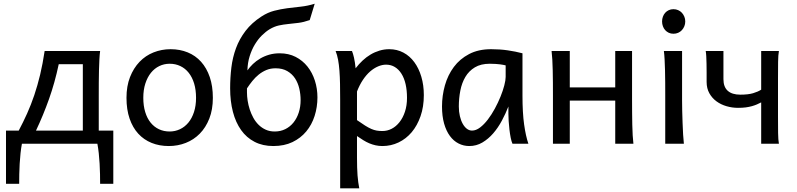

<svg xmlns="http://www.w3.org/2000/svg" viewBox="-20 -772 4281 1031"><path d="M424.8 -70.8V-427.2H295.4Q274.4 -328.1 243.4 -240.7Q212.4 -153.3 173.3 -70.8ZM80.6 -70.8Q104.5 -115.7 125.5 -162.4Q146.5 -209 164.1 -261Q181.6 -313 195.6 -371.3Q209.5 -429.7 219.7 -498H517.6Q515.1 -479 513.7 -452.4Q512.2 -425.8 511.5 -394.8Q510.7 -363.8 510.5 -329.1Q510.3 -294.4 510.3 -258.8V-70.8H588.4V214.8H517.6Q517.6 191.4 517.1 163.6Q516.6 135.7 514.9 106.9Q513.2 78.1 510.3 50.5Q507.3 22.9 502.9 0H97.7Q93.3 22.9 90.3 50.5Q87.4 78.1 85.7 106.9Q84 135.7 83.5 163.6Q83 191.4 83 214.8H12.2V-70.8Z M749.5 -246.6Q749.5 -204.1 759.8 -170.4Q770 -136.7 788.8 -113.5Q807.6 -90.3 833.5 -78.1Q859.4 -65.9 891.1 -65.9Q920.4 -65.9 946.3 -78.1Q972.2 -90.3 991.5 -113.5Q1010.7 -136.7 1021.7 -170.4Q1032.7 -204.1 1032.7 -246.6Q1032.7 -289.6 1022.5 -323.5Q1012.2 -357.4 993.4 -381.1Q974.6 -404.8 948.5 -417.2Q922.4 -429.7 891.1 -429.7Q861.3 -429.7 835.4 -417.2Q809.6 -404.8 790.5 -381.1Q771.5 -357.4 760.5 -323.5Q749.5 -289.6 749.5 -246.6ZM659.2 -246.6Q659.2 -309.6 678.2 -358.2Q697.3 -406.7 729.5 -440.2Q761.7 -473.6 804.7 -490.7Q847.7 -507.8 896 -507.8Q946.3 -507.8 988 -490.7Q1029.8 -473.6 1059.8 -440.2Q1089.8 -406.7 1106.4 -358.2Q1123 -309.6 1123 -246.6Q1123 -183.6 1104 -135.3Q1085 -86.9 1052.7 -54.2Q1020.5 -21.5 977.5 -4.6Q934.6 12.2 886.2 12.2Q835.9 12.2 794.2 -4.6Q752.4 -21.5 722.4 -54.2Q692.4 -86.9 675.8 -135.3Q659.2 -183.6 659.2 -246.6Z M1460 -405.3Q1432.6 -405.3 1410.4 -396Q1388.2 -386.7 1369.4 -371.6Q1350.6 -356.4 1335 -336.9Q1319.3 -317.4 1306.2 -297.4V-275.9Q1306.2 -254.9 1309.8 -231.2Q1313.5 -207.5 1321 -184.3Q1328.6 -161.1 1340.3 -139.6Q1352.1 -118.2 1368.7 -101.8Q1385.3 -85.4 1406.7 -75.7Q1428.2 -65.9 1455.1 -65.9Q1486.3 -65.9 1512 -78.6Q1537.6 -91.3 1555.9 -114Q1574.2 -136.7 1584.2 -167.5Q1594.2 -198.2 1594.2 -234.4Q1594.2 -265.6 1587.2 -296.1Q1580.1 -326.7 1564.5 -350.8Q1548.8 -375 1522.9 -390.1Q1497.1 -405.3 1460 -405.3ZM1684.6 -249Q1684.6 -196.8 1669.4 -149.4Q1654.3 -102.1 1624.5 -66.2Q1594.7 -30.3 1550.5 -9Q1506.3 12.2 1447.8 12.2Q1390.6 12.2 1347.2 -10.3Q1303.7 -32.7 1274.7 -73.5Q1245.6 -114.3 1230.7 -171.4Q1215.8 -228.5 1215.8 -297.9Q1215.8 -354.5 1222.4 -409.2Q1229 -463.9 1247.3 -513.4Q1265.6 -563 1298.6 -606.2Q1331.5 -649.4 1384.3 -683.6Q1417.5 -705.1 1452.1 -714.1Q1486.8 -723.1 1522.7 -727.8Q1558.6 -732.4 1595.5 -736.3Q1632.3 -740.2 1669.9 -752L1643.1 -664.1Q1610.8 -652.8 1582.5 -649.2Q1554.2 -645.5 1528.1 -643.1Q1502 -640.6 1477.5 -635.3Q1453.1 -629.9 1428.2 -615.2Q1407.2 -602.5 1386.2 -581.8Q1365.2 -561 1348.4 -533Q1331.5 -504.9 1320.6 -470Q1309.6 -435.1 1308.6 -394Q1320.8 -411.6 1338.1 -428.2Q1355.5 -444.8 1377.4 -457.8Q1399.4 -470.7 1425.5 -478.3Q1451.7 -485.8 1481.9 -485.8Q1529.8 -485.8 1567.4 -466.6Q1605 -447.3 1631.1 -414.6Q1657.2 -381.8 1670.9 -338.9Q1684.6 -295.9 1684.6 -249Z M1897 -127Q1921.9 -109.4 1940.2 -97.9Q1958.5 -86.4 1973.6 -79.8Q1988.8 -73.2 2002.7 -70.8Q2016.6 -68.4 2033.7 -68.4Q2059.6 -68.4 2083.3 -80.6Q2106.9 -92.8 2125.2 -116Q2143.6 -139.2 2154.5 -172.1Q2165.5 -205.1 2165.5 -246.6Q2165.5 -287.1 2158 -320.1Q2150.4 -353 2135.7 -376.2Q2121.1 -399.4 2100.3 -412.1Q2079.6 -424.8 2053.2 -424.8Q2032.2 -424.8 2010.3 -415.5Q1988.3 -406.2 1967.5 -388.2Q1946.8 -370.1 1928.7 -343Q1910.6 -315.9 1897 -280.8ZM1806.6 -236.8Q1806.6 -282.2 1805.9 -321Q1805.2 -359.9 1802.7 -392.3Q1800.3 -424.8 1795.4 -451.2Q1790.5 -477.5 1782.2 -498H1870.1Q1875.5 -485.4 1880.9 -462.2Q1886.2 -439 1889.6 -405.3Q1906.7 -427.7 1927 -446.8Q1947.3 -465.8 1970 -479.2Q1992.7 -492.7 2017.8 -500.2Q2043 -507.8 2070.3 -507.8Q2111.8 -507.8 2146.2 -489.5Q2180.7 -471.2 2204.8 -438.2Q2229 -405.3 2242.4 -360.1Q2255.9 -314.9 2255.9 -261.2Q2255.9 -198.7 2238.3 -148.2Q2220.7 -97.7 2190.7 -62Q2160.6 -26.4 2120.1 -7.1Q2079.6 12.2 2033.7 12.2Q2014.2 12.2 1996.8 8.3Q1979.5 4.4 1963.1 -2.4Q1946.8 -9.3 1930.7 -19.3Q1914.6 -29.3 1897 -41.5V73.2Q1897 102.5 1897.7 126.2Q1898.4 149.9 1899.9 169.9Q1901.4 189.9 1903.8 206.8Q1906.2 223.6 1909.2 239.3H1806.6Z M2695.3 -420.9Q2689.5 -422.4 2682.1 -423.8Q2674.8 -425.3 2664.8 -426.5Q2654.8 -427.7 2641.4 -428.7Q2627.9 -429.7 2609.9 -429.7Q2562 -429.7 2530 -410.4Q2498 -391.1 2479 -359.1Q2460 -327.1 2451.9 -285.6Q2443.8 -244.1 2443.8 -200.2Q2443.8 -171.9 2449.5 -148.2Q2455.1 -124.5 2464.8 -107.2Q2474.6 -89.8 2487.3 -80.3Q2500 -70.8 2514.6 -70.8Q2536.1 -70.8 2557.9 -87.4Q2579.6 -104 2599.6 -130.1Q2619.6 -156.2 2637.2 -188.7Q2654.8 -221.2 2667.7 -253.2Q2680.7 -285.2 2688 -313.5Q2695.3 -341.8 2695.3 -358.9ZM2731.9 0Q2726.6 -11.7 2722.4 -32.2Q2718.3 -52.7 2715.6 -75.9Q2712.9 -99.1 2711.4 -122.1Q2710 -145 2710 -161.1V-200.2Q2695.3 -162.1 2675 -124.3Q2654.8 -86.4 2628.7 -56.2Q2602.5 -25.9 2570.3 -6.8Q2538.1 12.2 2500 12.2Q2469.2 12.2 2442.4 -1.5Q2415.5 -15.1 2395.8 -42Q2376 -68.8 2364.7 -108.6Q2353.5 -148.4 2353.5 -200.2Q2353.5 -258.3 2369.1 -313.7Q2384.8 -369.1 2417 -412.4Q2449.2 -455.6 2499 -481.7Q2548.8 -507.8 2617.2 -507.8Q2664.6 -507.8 2706.5 -501.7Q2748.5 -495.6 2785.6 -485.8V-258.8Q2785.6 -166.5 2794.4 -103.8Q2803.2 -41 2817.4 0Z M2949.2 -258.8Q2949.2 -294.4 2949 -329.1Q2948.7 -363.8 2948 -394.8Q2947.3 -425.8 2945.8 -452.4Q2944.3 -479 2941.9 -498H3039.6V-302.7H3283.7V-498H3374V-239.3Q3374 -203.6 3374.3 -168.9Q3374.5 -134.3 3375.2 -103Q3376 -71.8 3377.4 -45.4Q3378.9 -19 3381.3 0H3283.7V-231.9H3039.6V0H2949.2Z M3535.2 -656.7Q3535.2 -670.4 3539.6 -682.4Q3543.9 -694.3 3552 -703.4Q3560.1 -712.4 3571.3 -717.5Q3582.5 -722.7 3596.2 -722.7Q3609.9 -722.7 3621.6 -717.5Q3633.3 -712.4 3641.6 -703.4Q3649.9 -694.3 3654.8 -682.4Q3659.7 -670.4 3659.7 -656.7Q3659.7 -643.1 3654.8 -631.1Q3649.9 -619.1 3641.6 -610.1Q3633.3 -601.1 3621.6 -595.9Q3609.9 -590.8 3596.2 -590.8Q3582.5 -590.8 3571.3 -595.9Q3560.1 -601.1 3552 -610.1Q3543.9 -619.1 3539.6 -631.1Q3535.2 -643.1 3535.2 -656.7ZM3642.6 -231.9Q3642.6 -208.5 3643.3 -176.5Q3644 -144.5 3645.3 -111.8Q3646.5 -79.1 3648.2 -49.3Q3649.9 -19.5 3652.3 0H3552.2V-258.8Q3552.2 -294.4 3552 -329.1Q3551.8 -363.8 3551 -394.8Q3550.3 -425.8 3548.8 -452.4Q3547.4 -479 3544.9 -498H3642.6Z M4162.6 -498Q4158.7 -477.5 4158.2 -439.7Q4157.7 -401.9 4157.7 -351.6V-146.5Q4157.7 -96.2 4158.2 -58.3Q4158.7 -20.5 4162.6 0H4067.4V-222.2Q4056.2 -216.3 4044.2 -211.2Q4032.2 -206.1 4017.6 -201.9Q4002.9 -197.8 3984.6 -195.3Q3966.3 -192.9 3942.9 -192.9Q3911.6 -192.9 3881.3 -201.7Q3851.1 -210.4 3827.4 -227.8Q3803.7 -245.1 3789.1 -271.2Q3774.4 -297.4 3774.4 -332V-382.3Q3774.4 -407.7 3773.9 -429.9Q3773.4 -452.1 3772.5 -470Q3771.5 -487.8 3769.5 -498H3864.7V-346.7Q3864.7 -305.2 3887.9 -284.4Q3911.1 -263.7 3955.1 -263.7Q3997.6 -263.7 4023.9 -271.5Q4050.3 -279.3 4067.4 -290.5V-498Z"/></svg>

Font: Andika FrenchTight
Style: Regular
Weight: 400
Designer: Victor Gaultney, Annie Olsen, Julie Remington, Don Collingsworth, Eric Hays, Becca Hirsbrunner
Foundry: SIL International
Version: Version 5.000 ; Dig1 Dig4Opn Dig7 LnSpcTght